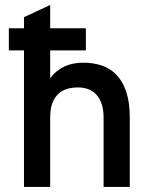

<svg xmlns="http://www.w3.org/2000/svg" viewBox="-20 -742 605 762"><path d="M179.2 -542V-432.1Q204.1 -463.9 236.3 -478.5Q268.6 -493.2 311 -493.2Q351.1 -493.2 384.8 -481.7Q418.5 -470.2 443.1 -444.1Q467.8 -418 481.4 -376.5Q495.1 -335 495.1 -274.9V0H391.1V-274.9Q391.1 -307.1 383.3 -329.8Q375.5 -352.5 361.8 -367.2Q348.1 -381.8 329.6 -388.4Q311 -395 289.1 -395Q265.6 -395 245.6 -388.9Q225.6 -382.8 210.9 -368.9Q196.3 -355 187.7 -332.5Q179.2 -310.1 179.2 -276.9V0H75.2V-542H15.1V-629.9H75.2V-673.8L179.2 -722.2V-629.9H320.8V-542Z"/></svg>

Font: Overpass
Style: Regular
Weight: 400
Designer: Delve Withrington
Foundry: Delve Fonts
Version: Version 1.001